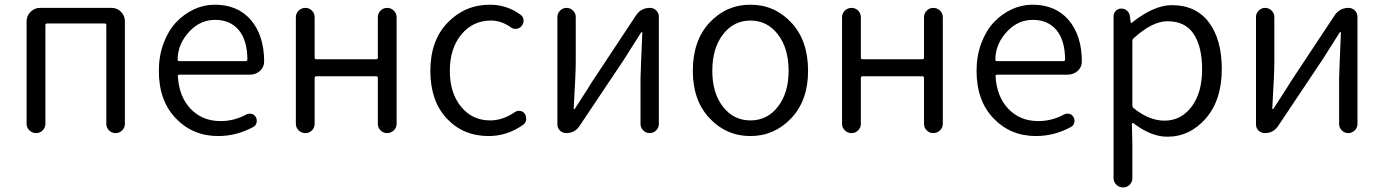

<svg xmlns="http://www.w3.org/2000/svg" viewBox="-20 -574 5968 828"><path d="M94.7 -40V-482.4Q94.7 -505.9 111.8 -522.9Q128.9 -540 152.3 -540H460.9Q485.4 -540 502 -522.9Q518.6 -505.9 518.6 -482.4V-40Q518.6 -23.4 506.8 -11.7Q495.1 0 478.5 0Q461.9 0 450.2 -11.7Q438.5 -23.4 438.5 -40V-465.8Q438.5 -472.7 430.7 -472.7H183.6Q175.8 -472.7 175.8 -465.8V-40Q175.8 -23.4 164.1 -11.7Q152.3 0 135.7 0Q119.1 0 106.9 -11.7Q94.7 -23.4 94.7 -40Z M920.9 12.7Q811.5 12.7 738.3 -63.5Q665 -139.6 665 -268.6Q665 -333 685.5 -387.7Q706.1 -442.4 739.7 -478Q773.4 -513.7 816.4 -533.7Q859.4 -553.7 906.2 -553.7Q1004.9 -553.7 1061.5 -488.3Q1119.1 -420.9 1119.1 -308.6Q1119.1 -285.2 1101.6 -268.6Q1083 -252 1057.6 -252H753.9Q746.1 -252 747.1 -245.1Q752 -157.2 802.2 -104.5Q852.5 -51.8 931.6 -51.8Q989.3 -51.8 1042 -80.1Q1052.7 -85.9 1064.9 -83Q1077.1 -80.1 1083 -69.3Q1089.8 -57.6 1086.4 -44.9Q1083 -32.2 1072.3 -26.4Q1000 12.7 920.9 12.7ZM746.1 -316.4Q746.1 -310.5 752.9 -310.5H1040Q1046.9 -310.5 1046.9 -318.4Q1046.9 -318.4 1046.9 -318.4Q1045.9 -401.4 1009.3 -444.8Q972.7 -488.3 907.2 -488.3Q846.7 -488.3 800.8 -442.4Q746.1 -386.7 746.1 -316.4Z M1255.9 -40V-499Q1255.9 -516.6 1268.1 -528.3Q1280.3 -540 1296.9 -540Q1313.5 -540 1325.2 -528.3Q1336.9 -516.6 1336.9 -499V-325.2Q1336.9 -318.4 1344.7 -318.4H1601.6Q1609.4 -318.4 1609.4 -325.2V-499Q1609.4 -516.6 1621.1 -528.3Q1632.8 -540 1649.4 -540Q1666 -540 1678.2 -528.3Q1690.4 -516.6 1690.4 -499V-40Q1690.4 -23.4 1678.2 -11.7Q1666 0 1649.4 0Q1632.8 0 1621.1 -11.7Q1609.4 -23.4 1609.4 -40V-237.3Q1609.4 -245.1 1601.6 -245.1H1344.7Q1336.9 -245.1 1336.9 -237.3V-40Q1336.9 -23.4 1325.2 -11.7Q1313.5 0 1296.9 0Q1280.3 0 1268.1 -11.7Q1255.9 -23.4 1255.9 -40Z M2086.9 12.7Q1977.5 12.7 1906.7 -63Q1835.9 -138.7 1835.9 -268.6Q1835.9 -399.4 1910.6 -476.6Q1985.4 -553.7 2092.8 -553.7Q2166 -553.7 2224.6 -510.7Q2236.3 -502.9 2237.8 -488.3Q2239.3 -473.6 2229.5 -461.9Q2220.7 -451.2 2206.5 -449.7Q2192.4 -448.2 2181.6 -457Q2141.6 -485.4 2096.7 -485.4Q2019.5 -485.4 1969.7 -425.3Q1919.9 -365.2 1919.9 -269Q1919.9 -172.9 1968.3 -113.8Q2016.6 -54.7 2093.8 -54.7Q2147.5 -54.7 2199.2 -89.8Q2210 -97.7 2223.1 -95.7Q2236.3 -93.8 2243.2 -83Q2249 -74.2 2249 -63.5Q2249 -60.5 2249 -57.6Q2247.1 -43.9 2236.3 -36.1Q2168 12.7 2086.9 12.7Z M2421.9 0Q2406.2 0 2395 -10.7Q2383.8 -21.5 2383.8 -37.1V-501Q2383.8 -516.6 2395.5 -528.3Q2407.2 -540 2423.3 -540Q2439.5 -540 2451.2 -528.3Q2462.9 -516.6 2462.9 -501V-303.7Q2462.9 -260.7 2454.1 -106.4Q2454.1 -103.5 2456.5 -103.5Q2459 -103.5 2460 -106.4Q2469.7 -122.1 2496.1 -162.6Q2522.5 -203.1 2532.2 -219.7L2723.6 -508.8Q2745.1 -540 2783.2 -540Q2798.8 -540 2810.1 -528.8Q2821.3 -517.6 2821.3 -502V-39.1Q2821.3 -23.4 2809.6 -11.7Q2797.9 0 2781.7 0Q2765.6 0 2753.9 -11.7Q2742.2 -23.4 2742.2 -39.1V-235.4Q2742.2 -252 2750 -433.6Q2750 -435.5 2748 -435.5Q2746.1 -435.5 2745.1 -434.6Q2689.5 -347.7 2672.9 -320.3L2479.5 -31.2Q2459 0 2421.9 0Z M2967.8 -268.6Q2967.8 -399.4 3040 -476.6Q3112.3 -553.7 3216.3 -553.7Q3320.3 -553.7 3392.6 -476.6Q3464.8 -399.4 3464.8 -268.6Q3464.8 -140.6 3392.1 -64Q3319.3 12.7 3215.8 12.7Q3112.3 12.7 3040 -64Q2967.8 -140.6 2967.8 -268.6ZM3380.9 -268.6Q3380.9 -365.2 3335 -425.3Q3289.1 -485.4 3216.3 -485.4Q3143.6 -485.4 3097.7 -425.3Q3051.8 -365.2 3051.8 -268.6Q3051.8 -172.9 3097.7 -113.8Q3143.6 -54.7 3216.3 -54.7Q3289.1 -54.7 3335 -114.3Q3380.9 -173.8 3380.9 -268.6Z M3611.3 -40V-499Q3611.3 -516.6 3623.5 -528.3Q3635.7 -540 3652.3 -540Q3668.9 -540 3680.7 -528.3Q3692.4 -516.6 3692.4 -499V-325.2Q3692.4 -318.4 3700.2 -318.4H3957Q3964.8 -318.4 3964.8 -325.2V-499Q3964.8 -516.6 3976.6 -528.3Q3988.3 -540 4004.9 -540Q4021.5 -540 4033.7 -528.3Q4045.9 -516.6 4045.9 -499V-40Q4045.9 -23.4 4033.7 -11.7Q4021.5 0 4004.9 0Q3988.3 0 3976.6 -11.7Q3964.8 -23.4 3964.8 -40V-237.3Q3964.8 -245.1 3957 -245.1H3700.2Q3692.4 -245.1 3692.4 -237.3V-40Q3692.4 -23.4 3680.7 -11.7Q3668.9 0 3652.3 0Q3635.7 0 3623.5 -11.7Q3611.3 -23.4 3611.3 -40Z M4447.3 12.7Q4337.9 12.7 4264.6 -63.5Q4191.4 -139.6 4191.4 -268.6Q4191.4 -333 4211.9 -387.7Q4232.4 -442.4 4266.1 -478Q4299.8 -513.7 4342.8 -533.7Q4385.7 -553.7 4432.6 -553.7Q4531.2 -553.7 4587.9 -488.3Q4645.5 -420.9 4645.5 -308.6Q4645.5 -285.2 4627.9 -268.6Q4609.4 -252 4584 -252H4280.3Q4272.5 -252 4273.4 -245.1Q4278.3 -157.2 4328.6 -104.5Q4378.9 -51.8 4458 -51.8Q4515.6 -51.8 4568.4 -80.1Q4579.1 -85.9 4591.3 -83Q4603.5 -80.1 4609.4 -69.3Q4616.2 -57.6 4612.8 -44.9Q4609.4 -32.2 4598.6 -26.4Q4526.4 12.7 4447.3 12.7ZM4272.5 -316.4Q4272.5 -310.5 4279.3 -310.5H4566.4Q4573.2 -310.5 4573.2 -318.4Q4573.2 -318.4 4573.2 -318.4Q4572.3 -401.4 4535.6 -444.8Q4499 -488.3 4433.6 -488.3Q4373 -488.3 4327.1 -442.4Q4272.5 -386.7 4272.5 -316.4Z M4782.2 194.3V-503.9Q4782.2 -517.6 4792 -527.3Q4801.8 -537.1 4815.4 -537.1Q4830.1 -537.1 4840.3 -527.8Q4850.6 -518.6 4852.5 -504.9L4856.4 -475.6Q4856.4 -474.6 4857.9 -474.6Q4859.4 -474.6 4860.4 -475.6Q4956.1 -551.8 5033.2 -551.8Q5137.7 -551.8 5193.4 -477.5Q5249 -403.3 5249 -276.4Q5249 -142.6 5180.2 -63.5Q5111.3 15.6 5013.7 15.6Q4944.3 15.6 4867.2 -43Q4865.2 -43.9 4863.3 -43Q4861.3 -42 4861.3 -40L4863.3 47.9V194.3Q4863.3 210.9 4851.6 222.7Q4839.8 234.4 4823.2 234.4Q4806.6 234.4 4794.4 222.7Q4782.2 210.9 4782.2 194.3ZM5002 -53.7Q5073.2 -53.7 5118.7 -113.8Q5164.1 -173.8 5164.1 -275.4Q5164.1 -372.1 5127.9 -427.2Q5091.8 -482.4 5014.6 -482.4Q4949.2 -482.4 4869.1 -409.2Q4863.3 -404.3 4863.3 -397.5V-120.1Q4863.3 -112.3 4869.1 -107.4Q4935.5 -53.7 5002 -53.7Z M5434.6 0Q5418.9 0 5407.7 -10.7Q5396.5 -21.5 5396.5 -37.1V-501Q5396.5 -516.6 5408.2 -528.3Q5419.9 -540 5436 -540Q5452.1 -540 5463.9 -528.3Q5475.6 -516.6 5475.6 -501V-303.7Q5475.6 -260.7 5466.8 -106.4Q5466.8 -103.5 5469.2 -103.5Q5471.7 -103.5 5472.7 -106.4Q5482.4 -122.1 5508.8 -162.6Q5535.2 -203.1 5544.9 -219.7L5736.3 -508.8Q5757.8 -540 5795.9 -540Q5811.5 -540 5822.8 -528.8Q5834 -517.6 5834 -502V-39.1Q5834 -23.4 5822.3 -11.7Q5810.5 0 5794.4 0Q5778.3 0 5766.6 -11.7Q5754.9 -23.4 5754.9 -39.1V-235.4Q5754.9 -252 5762.7 -433.6Q5762.7 -435.5 5760.7 -435.5Q5758.8 -435.5 5757.8 -434.6Q5702.1 -347.7 5685.5 -320.3L5492.2 -31.2Q5471.7 0 5434.6 0Z"/></svg>

Font: Gen Jyuu Gothic P Normal
Style: Regular
Weight: 300
Designer: [Source Han Sans]
Ryoko NISHIZUKA  (kana & ideographs); Paul D. Hunt (Latin, Greek & Cyrillic); Wenlong ZHANG  (bopomofo
Version: Version 1.002.20150607